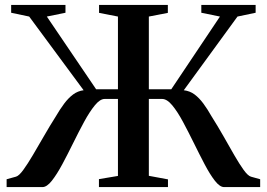

<svg xmlns="http://www.w3.org/2000/svg" viewBox="-20 -763 1088 783"><path d="M7 0V-32L45 -42.5Q57 -45.5 74.8 -69.8Q92.5 -94 114.2 -130.8Q136 -167.5 159.5 -208.5Q183 -249.5 206.5 -286.5Q224.5 -317.5 241.8 -340.5Q259 -363.5 278.2 -377.8Q297.5 -392 321 -395L99 -695.5L25.5 -711V-743H247V-711L171 -695.5L372 -399H461V-695.5L384 -710.5V-743H664.5V-710.5L587 -695.5V-399H678.5L877 -695.5L801 -711V-743H1022.5V-711L948.5 -695.5L729.5 -395Q754.5 -392 773.5 -377.8Q792.5 -363.5 809.5 -340.5Q826.5 -317.5 844 -286.5Q867.5 -249.5 890.8 -208.5Q914 -167.5 935 -131Q956 -94.5 973.5 -70.2Q991 -46 1003.5 -42.5L1041 -32V0H894Q876.5 0 856.2 -26Q836 -52 814.5 -93Q793 -134 770.5 -179.8Q748 -225.5 726 -266.5Q704 -307.5 682.5 -333.5Q661 -359.5 641 -359.5H587V-46L665 -31.5V0H383.5V-32.5L461 -45.5V-359.5H407Q388 -359.5 366.8 -333.5Q345.5 -307.5 323.2 -266.5Q301 -225.5 278.5 -179.8Q256 -134 234 -93Q212 -52 191.5 -26Q171 0 153 0Z"/></svg>

Font: Merriweather 96pt SemiBold
Style: Regular
Weight: 600
Version: Version 2.100